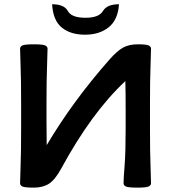

<svg xmlns="http://www.w3.org/2000/svg" viewBox="-20 -859 790 887"><path d="M194.8 -378.9V-301.8Q194.8 -229.5 195.8 -188.5Q316.4 -392.1 485.8 -584Q521.5 -624.5 549.1 -639.4Q576.7 -654.3 616.7 -654.3Q656.2 -654.3 667 -648.9Q677.7 -643.6 677.7 -633.8Q677.7 -613.3 675.3 -551.8Q672.9 -490.2 672.9 -378.9V-267.6Q672.9 -156.2 675.3 -94.7Q677.7 -33.2 677.7 -12.7Q677.7 -2.9 667 2.4Q656.2 7.8 614.3 7.8Q571.8 7.8 561.3 2.4Q550.8 -2.9 550.8 -12.7Q550.8 -33.2 555.7 -94.7Q560.5 -156.2 560.5 -267.6V-349.6Q560.5 -430.2 559.1 -484.4Q403.8 -339.8 262.7 -80.1Q234.4 -28.3 206.3 -10.3Q178.2 7.8 136.2 7.8Q93.8 7.8 83.3 2.4Q72.8 -2.9 72.8 -12.7Q72.8 -33.2 75.2 -94.7Q77.6 -156.2 77.6 -267.6V-378.9Q77.6 -490.2 75.2 -551.8Q72.8 -613.3 72.8 -633.8Q72.8 -643.6 83.3 -648.9Q93.8 -654.3 136.2 -654.3Q178.2 -654.3 189 -648.9Q199.7 -643.6 199.7 -633.8Q199.7 -613.3 197.3 -551.8Q194.8 -490.2 194.8 -378.9ZM373 -698.7Q305.7 -698.7 265.4 -731.7Q225.1 -764.6 220.7 -839.4Q276.4 -839.4 293.5 -808.1Q310.5 -776.9 375 -776.9Q437 -776.9 455.6 -808.1Q474.1 -839.4 529.8 -839.4Q524.9 -767.1 481.9 -732.9Q439 -698.7 373 -698.7Z"/></svg>

Font: ALMAS
Style: Bold
Weight: 700
Designer: ALMAS Font/ by Husham Jawad Kadhim, derived from the Bainsely font by/ Paul James MIller
Foundry: High-Logic / Made with FontCreator
Version: Version 1.411;September 19, 2021;FontCreator 14.0.0.2814 32-